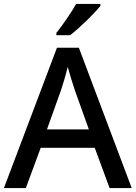

<svg xmlns="http://www.w3.org/2000/svg" viewBox="-20 -1012 694 981"><path d="M493 -982V-992H369C344 -947 298 -881 268 -844V-832H338C386 -868 464 -945 493 -982ZM540 -51H653L383 -768H271L0 -51H112L188 -257H464ZM362 -552 434 -351H220L292 -552C300 -575 316 -629 326 -670C334 -640 355 -573 362 -552Z"/></svg>

Font: Noto Sans Tamil UI Medium
Style: Regular
Weight: 500
Designer: Jelle Bosma - Monotype Design Team
Foundry: Monotype Imaging Inc.
Version: Version 2.004